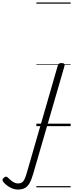

<svg xmlns="http://www.w3.org/2000/svg" viewBox="-297 -1030 597 1568"><path d="M-151 518Q-183 518 -215 500.5Q-247 483 -269 457Q-276 449 -276.5 439.5Q-277 430 -265 421Q-255 412 -246 413Q-237 414 -230 423Q-211 442 -191 455Q-171 468 -148 468Q-121 468 -106.5 449.5Q-92 431 -78 381L175 -495Q179 -506 185 -510.5Q191 -515 205 -515Q221 -515 227 -509Q233 -503 230 -492L-26 390Q-40 439 -56.5 467Q-73 495 -95.5 506.5Q-118 518 -151 518ZM0 490H280V500H0ZM0 -20H280V0H0ZM0 -505H280V-500H0ZM0 -1010H280V-1000H0Z"/></svg>

Font: Playwrite AU NSW Guides
Style: Regular
Weight: 400
Designer: Veronika Burian, José Scaglione
Foundry: TypeTogether
Version: Version 1.003